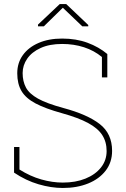

<svg xmlns="http://www.w3.org/2000/svg" viewBox="-20 -910 618 940"><path d="M287.6 10.3Q230.5 10.3 168.7 -7.8Q106.9 -25.9 48.8 -64.9V-190.4H75.2V-80.1Q127.9 -46.9 182.1 -31.5Q236.3 -16.1 287.6 -16.1Q350.1 -16.1 398.4 -35.6Q446.8 -55.2 474.4 -90.1Q502 -125 502 -170.4Q502 -215.3 480.7 -248.5Q459.5 -281.7 411.6 -307.6Q363.8 -333.5 282.7 -356Q201.7 -378.4 153.8 -403.8Q106 -429.2 85.2 -464.4Q64.5 -499.5 64.5 -551.3Q64.5 -602.1 91.8 -640.1Q119.1 -678.2 168.7 -699.7Q218.3 -721.2 284.2 -721.2Q353 -721.2 408.4 -700.7Q463.9 -680.2 505.4 -645.5V-531.2H479V-630.9Q440.9 -662.6 391.1 -678.7Q341.3 -694.8 284.2 -694.8Q222.2 -694.8 179 -675Q135.7 -655.3 113.3 -622.8Q90.8 -590.3 90.8 -552.2Q90.8 -512.2 106.9 -481.7Q123 -451.2 166 -427.2Q209 -403.3 290 -381.3Q408.2 -349.6 468.5 -302.5Q528.8 -255.4 528.8 -171.4Q528.8 -115.2 497.3 -74.5Q465.8 -33.7 411.4 -11.7Q356.9 10.3 287.6 10.3ZM166 -781.2V-789.6L272.5 -890.1H304.2L412.1 -787.6V-781.2H382.8L287.6 -872.1L194.8 -781.2Z"/></svg>

Font: Roboto Slab LO Thin
Style: Regular
Weight: 250
Designer: Google
Version: Version 2.00;September 28, 2018;FontCreator 11.5.0.2427 64-b